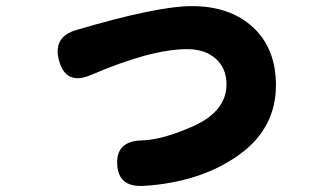

<svg xmlns="http://www.w3.org/2000/svg" viewBox="-20 -561 1040 629"><path d="M451 48Q367 53 364 -23Q360 -99 445 -101Q513 -103 614 -148Q722 -197 722 -285Q722 -337 687 -368.5Q652 -400 593 -400Q475 -400 277 -315Q197 -281 174 -360Q151 -440 231 -463Q496 -541 608 -541Q734 -541 809 -471.5Q884 -402 884 -282Q884 -144 769 -58Q642 36 451 48Z"/></svg>

Font: Resource Han Rounded KR Heavy
Style: Regular
Weight: 900
Designer: Cyano Hao (round all glyphs); Ryoko NISHIZUKA 西塚涼子 (kana, bopomofo & ideographs); Paul D. Hunt (Latin, Greek & Cyrillic)
Foundry: Cyano Hao
Version: 0.990